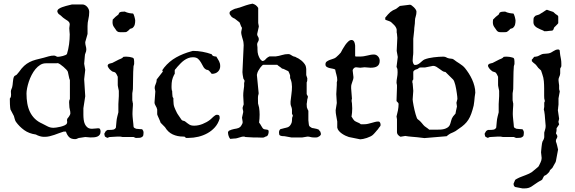

<svg xmlns="http://www.w3.org/2000/svg" viewBox="-20 -755 3170 1058"><path d="M330.6 -29.8Q317.4 -25.9 304.7 -21Q292 -16.1 279.3 -11.7Q266.6 -7.3 253.4 -4.2Q240.2 -1 226.6 -1H220.7Q211.9 -1 200 -4.4Q188 -7.8 177.7 -13.7Q139.6 -19 113.3 -38.1Q86.9 -57.1 67.9 -83.5Q63.5 -90.3 61.3 -98.9Q59.1 -107.4 56.6 -115.7L37.6 -151.9Q37.6 -152.8 37.1 -155.3Q36.6 -157.7 35.9 -163.8Q35.2 -169.9 34.7 -181.4Q34.2 -192.9 34.2 -211.9Q38.6 -217.3 39.8 -221.9Q41 -226.6 41 -232.4L40 -251L41 -258.3L46.9 -273.9Q48.3 -278.8 49.3 -286.6Q50.3 -294.4 51 -302.7Q51.8 -311 53 -318.6Q54.2 -326.2 56.6 -331.1Q59.1 -336.9 63.2 -338.4Q67.4 -339.8 72.3 -343.8L85 -358.9Q99.1 -379.4 113 -392.1Q127 -404.8 142.8 -412.8Q158.7 -420.9 177.5 -426Q196.3 -431.2 219.7 -436.5Q233.9 -440.4 248.3 -444.6Q262.7 -448.7 277.3 -448.7Q283.7 -448.7 288.8 -445.3Q293.9 -441.9 298.3 -441.9Q302.2 -441.9 310.1 -443.1Q317.9 -444.3 326.2 -446.5Q334.5 -448.7 341.1 -451.7Q347.7 -454.6 349.1 -458Q356.9 -483.4 360.6 -511.2Q364.3 -539.1 364.3 -565.9Q364.3 -572.8 363 -581.8Q361.8 -590.8 361.8 -599.6Q361.8 -605 363 -609.6Q364.3 -614.3 364.3 -620.1Q364.3 -627.4 361.1 -632.1Q357.9 -636.7 353 -640.4Q348.1 -644 341.8 -647.7Q335.4 -651.4 329.6 -656.2Q326.2 -658.7 323.7 -661.1Q321.3 -663.6 318.6 -666Q315.9 -668.5 312.3 -671.4Q308.6 -674.3 302.7 -678.2Q300.8 -681.6 298.3 -685.3Q295.9 -689 295.9 -692.9Q295.9 -697.3 298.8 -701.2Q301.8 -705.1 305.2 -707Q312.5 -711.9 322.8 -715.6Q333 -719.2 343.5 -722.2Q354 -725.1 363 -727.1Q372.1 -729 377 -730.5H433.6Q441.9 -730.5 448.7 -726.6Q455.6 -722.7 460.7 -716.8Q465.8 -710.9 468.8 -703.6Q471.7 -696.3 471.7 -689.5Q471.7 -668 467 -649.2Q462.4 -630.4 462.4 -611.8V-567.9L449.7 -522.9Q449.7 -511.7 452.6 -501.5Q455.6 -491.2 455.6 -482.4Q455.6 -472.2 451.4 -463.6Q447.3 -455.1 447.3 -445.3L443.8 -403.8L449.7 -370.1L443.8 -318.4L449.7 -224.6L439.5 -158.7V-122.6Q439.5 -109.4 441.2 -95.5Q442.9 -81.5 448 -70.6Q453.1 -59.6 462.4 -52.5Q471.7 -45.4 486.8 -45.4Q497.1 -45.4 506.1 -46.9Q515.1 -48.3 521.5 -48.3Q529.3 -48.3 531.7 -42.7Q534.2 -37.1 534.2 -29.8Q534.2 -19 529.5 -12.7Q524.9 -6.3 517.3 -2.9Q509.8 0.5 499.8 1.5Q489.7 2.4 479 2.4L449.7 0L420.9 4.4Q414.1 4.4 407.2 8.1Q400.4 11.7 394 11.7Q372.1 11.7 360.8 0.5Q349.6 -10.7 343.3 -29.8ZM126 -239.7Q126 -210.4 130.4 -185.1Q134.8 -159.7 145 -138.4Q155.3 -117.2 171.9 -100.8Q188.5 -84.5 212.9 -73.7Q227.5 -66.4 242.2 -58.6Q256.8 -50.8 274.9 -50.8Q278.8 -50.8 290.5 -52.2Q302.2 -53.7 314.7 -56.9Q327.1 -60.1 337.4 -64.9Q347.7 -69.8 349.1 -76.7Q350.1 -79.1 350.1 -80.6Q350.1 -82 350.1 -84.5Q350.1 -86.9 349.6 -88.1Q349.1 -89.4 349.1 -91.3Q349.1 -96.2 351.6 -102.1Q352.5 -103 355.2 -106.2Q357.9 -109.4 360.6 -113.5Q363.3 -117.7 365.5 -122.3Q367.7 -127 367.7 -130.9Q367.7 -141.1 364.7 -151.9Q361.8 -162.6 361.8 -174.8L360.8 -191.9Q360.8 -196.3 361.8 -200.9Q362.8 -205.6 365.2 -208.5V-313.5L361.8 -322.8L354 -358.9Q353 -363.3 346.2 -370.8Q339.4 -378.4 330.3 -386.2Q321.3 -394 312.3 -400.1Q303.2 -406.2 298.3 -407.2Q293.9 -406.2 289.8 -406.2Q285.6 -406.2 282.2 -406.2H232.4Q215.8 -406.2 201.7 -397.5Q187.5 -388.7 175.5 -374.3Q163.6 -359.9 154.3 -341.8Q145 -323.7 138.9 -305.2Q132.8 -286.6 129.4 -269.3Q126 -252 126 -239.7Z M586.9 0Q581.1 0 577.9 2.2Q574.7 4.4 571.3 4.4Q569.3 4.4 566.7 2.4Q564 0.5 558.6 -2.4Q557.6 -2.9 557.4 -5.1Q557.1 -7.3 556.2 -10.3Q555.2 -13.2 554.7 -17.6Q554.7 -18.1 555.9 -20.3Q557.1 -22.5 558.6 -25.1Q560.1 -27.8 561.5 -30.3Q563 -32.7 564 -33.7L573.2 -39.1H584Q595.2 -39.1 604.2 -40.8Q613.3 -42.5 618.7 -51.8Q620.6 -68.4 621.6 -83.5Q622.6 -98.6 626.5 -113.3L632.3 -136.2V-181.6L634.8 -225.6V-254.4Q634.8 -255.4 633.8 -259.5Q632.8 -263.7 631.8 -268.8Q630.9 -273.9 629.9 -278.6Q628.9 -283.2 628.9 -285.6V-332Q627 -337.4 622.6 -345.2Q618.2 -353 613.8 -356.4L598.6 -361.3Q590.3 -367.2 583.7 -374Q577.1 -380.9 573.2 -391.1Q573.2 -396.5 575.7 -399.4Q578.1 -402.3 582 -403.8Q585.9 -405.3 590.3 -406.2Q594.7 -407.2 598.6 -408.2L634.8 -426.8Q639.2 -428.7 642.3 -429.9Q645.5 -431.2 648.4 -432.6Q651.4 -434.1 654.1 -436Q656.7 -438 660.2 -441.9L674.3 -442.9Q676.8 -442.9 681.9 -442.4Q687 -441.9 688 -441.9Q689.5 -441.9 692.9 -441.4Q696.3 -440.9 700.2 -439.9Q704.1 -439 707.5 -438Q710.9 -437 712.4 -436.5Q716.8 -434.6 718 -428.5Q719.2 -422.4 719.2 -417.5V-401.9L715.8 -390.1Q713.4 -358.4 713.4 -327.6Q713.4 -296.9 712.4 -264.2L710 -246.6Q709.5 -246.1 709.2 -243.2Q709 -240.2 709 -236.3Q709 -232.4 709 -228.8Q709 -225.1 709 -223.1Q709 -219.7 709 -215.3Q709 -210.9 709 -207Q709 -203.1 709.2 -200.4Q709.5 -197.8 710 -197.8Q710 -196.3 710.9 -191.2Q711.9 -186 712.4 -185.1V-174.8Q712.4 -173.3 711.9 -167Q711.4 -160.6 710.9 -152.6Q710.4 -144.5 710.2 -137Q710 -129.4 710 -126Q710 -121.6 710.7 -112.1Q711.4 -102.5 712.6 -91.8Q713.9 -81.1 714.8 -71.5Q715.8 -62 715.8 -58.1Q715.8 -52.7 721.4 -49.6Q727.1 -46.4 730.5 -45.4Q731.9 -45.4 736.6 -44.9Q741.2 -44.4 746.6 -43.9Q752 -43.5 756.6 -43.2Q761.2 -43 763.2 -43Q766.6 -39.1 768.8 -34.7Q771 -30.3 771 -23.4Q771 -16.6 769.8 -10.3Q768.6 -3.9 764.2 -1.5Q758.3 3.4 751.2 4.2Q744.1 4.9 736.3 4.9H727.5L715.8 0H655.8Q655.3 0 649.4 -1.2Q643.6 -2.4 641.6 -2.4H627.9ZM601.1 -647 616.2 -662.1 632.3 -674.8 637.2 -685.1Q643.1 -689.5 650.4 -690.2Q657.7 -690.9 663.6 -690.9H668.5Q668.9 -690.4 671.4 -689.5Q673.8 -688.5 676.3 -687.5Q678.7 -686.5 680.9 -685.8Q683.1 -685.1 684.1 -685.1Q686 -684.1 690.2 -683.3Q694.3 -682.6 698.7 -681.9Q703.1 -681.2 707 -680.9Q710.9 -680.7 712.4 -680.7Q714.4 -680.2 716.8 -674.8Q719.2 -669.4 720.9 -662.8Q722.7 -656.2 723.9 -650.1Q725.1 -644 725.1 -642.1Q725.1 -629.9 722.4 -619.4Q719.7 -608.9 710 -600.6Q709.5 -600.1 707.3 -599.4Q705.1 -598.6 702.6 -597.9Q700.2 -597.2 698 -596.4Q695.8 -595.7 695.8 -595.7Q695.3 -594.7 693.4 -592.5Q691.4 -590.3 689 -588.1Q686.5 -585.9 684.1 -584.2Q681.6 -582.5 681.2 -582Q678.2 -578.6 672.6 -578.1Q667 -577.6 662.1 -577.6H643.1Q637.7 -577.6 633.8 -578.4Q629.9 -579.1 623 -584.5Q614.7 -596.7 607.4 -606.9Q600.1 -617.2 600.1 -632.8Z M988.8 -2.4Q957.5 -2.4 931.6 -14.4Q905.8 -26.4 889.2 -54.2L865.2 -78.6Q864.7 -81.1 861.8 -87.9Q858.9 -94.7 855.5 -102.5Q852.1 -110.4 849.1 -116.7Q846.2 -123 846.2 -125V-151.4Q845.2 -157.2 843 -161.9Q840.8 -166.5 838.1 -171.1Q835.4 -175.8 833.5 -180.4Q831.5 -185.1 831.5 -190.9L835.9 -251Q835.9 -255.4 834.2 -260.3Q832.5 -265.1 832.5 -270.5Q832.5 -277.3 834.2 -282.2Q835.9 -287.1 837.9 -292Q839.8 -296.9 841.6 -302.5Q843.3 -308.1 843.3 -316.9L877.4 -360.8L874 -368.2Q875.5 -370.1 877.4 -372.6Q878.9 -374.5 880.6 -377Q882.3 -379.4 883.8 -381.8Q912.6 -417.5 950.7 -438.7Q988.8 -460 1034.2 -472.2L1043 -474.6Q1069.3 -474.6 1095.9 -469.7Q1122.6 -464.8 1146.5 -456.1Q1149.9 -447.8 1157.5 -445.6Q1165 -443.4 1171.9 -443.4Q1176.3 -435.5 1180.2 -429.7Q1184.1 -423.8 1187 -418Q1189.9 -412.1 1191.7 -405.5Q1193.4 -398.9 1193.4 -390.1Q1193.4 -372.6 1181.2 -360.4Q1168.9 -348.1 1146.5 -348.1Q1145 -350.1 1142.6 -353.3Q1140.1 -356.4 1137.2 -359.6Q1134.3 -362.8 1131.8 -365.2Q1129.4 -367.7 1127.9 -368.2Q1127.4 -369.1 1123 -369.9Q1118.7 -370.6 1118.2 -370.6Q1106.4 -376 1100.3 -387.5Q1094.2 -398.9 1087.6 -410.4Q1081.1 -421.9 1071.5 -430.7Q1062 -439.5 1043 -439.5Q1028.8 -439.5 1017.1 -434.8Q1005.4 -430.2 994.6 -422.6Q983.9 -415 974.4 -405Q964.8 -395 955.1 -384.3Q953.1 -380.4 948.7 -376.2Q944.3 -372.1 942.9 -368.2V-348.1L939 -342.3Q931.2 -326.7 928.2 -312.5Q925.3 -298.3 925.3 -280.3Q925.3 -277.3 925.3 -273.2Q925.3 -269 925.8 -264.9Q926.3 -260.7 926.8 -257.6Q927.2 -254.4 928.7 -254.4Q928.7 -250.5 929 -244.9Q929.2 -239.3 929.7 -233.9Q930.2 -228.5 930.7 -224.6Q931.2 -220.7 931.2 -220.7L935.5 -213.9V-200.2Q935.5 -189 936.8 -180.7Q938 -172.4 940.7 -164.8Q943.4 -157.2 947 -149.7Q950.7 -142.1 955.1 -132.8Q955.1 -131.8 959 -126.2Q962.9 -120.6 967.3 -114Q971.7 -107.4 975.6 -101.8Q979.5 -96.2 980.5 -94.7Q984.4 -90.3 990.7 -89.4Q997.1 -88.4 1000.5 -85.4Q1008.3 -79.6 1013.4 -75.4Q1018.6 -71.3 1023.7 -68.4Q1028.8 -65.4 1034.7 -64Q1040.5 -62.5 1050.3 -62.5Q1072.8 -62.5 1096.2 -71.8Q1119.6 -81.1 1137.2 -94.7Q1141.1 -97.7 1145.8 -102.3Q1150.4 -106.9 1155.3 -111.3Q1160.2 -115.7 1165.3 -119.1Q1170.4 -122.6 1175.3 -122.6Q1184.1 -122.6 1187.3 -119.1Q1190.4 -115.7 1190.4 -107.4V-101.6Q1182.1 -73.7 1164.3 -53.7Q1146.5 -33.7 1123 -20.8Q1099.6 -7.8 1072.8 -1.5Q1045.9 4.9 1020 4.9H1004.9L996.1 -2.4Z M1236.3 -26.9Q1236.3 -27.8 1238.8 -31.2Q1240.2 -32.7 1241.7 -34.7L1255.9 -40.5Q1263.7 -43 1270.3 -44.2Q1276.9 -45.4 1282.7 -46.4Q1288.6 -47.4 1293.9 -49.6Q1299.3 -51.8 1304.7 -56.6Q1305.7 -57.1 1307.6 -60.1Q1309.6 -63 1311.5 -66.4Q1313.5 -69.8 1314.9 -73Q1316.4 -76.2 1316.9 -77.6V-85.4L1313.5 -106.4L1320.3 -137.7Q1320.3 -144 1318.6 -149.2Q1316.9 -154.3 1316.9 -161.1Q1316.9 -162.1 1317.9 -165Q1318.8 -168 1319.8 -171.1Q1320.8 -174.3 1321.8 -177Q1322.8 -179.7 1322.8 -179.7L1320.3 -228Q1320.3 -242.7 1322 -255.1Q1323.7 -267.6 1325.2 -280.3V-298.3Q1325.2 -298.8 1326.4 -301.5Q1327.6 -304.2 1327.6 -308.1Q1327.6 -313.5 1324.2 -316.9Q1320.8 -320.3 1320.3 -326.2Q1318.8 -335.9 1317.4 -342.8Q1315.9 -349.6 1315.9 -357.4L1322.8 -505.9L1321.8 -518.6Q1321.3 -525.9 1319.1 -533.2Q1316.9 -540.5 1314.7 -548.1Q1312.5 -555.7 1310.8 -563.2Q1309.1 -570.8 1309.1 -578.6L1313.5 -601.6Q1312 -603 1309.8 -607.4Q1307.6 -611.8 1305.9 -616.7Q1304.2 -621.6 1302.5 -626Q1300.8 -630.4 1299.8 -631.8L1273.4 -652.3Q1269 -653.3 1267.6 -654.8Q1262.2 -657.7 1259.5 -659.7Q1256.8 -661.6 1255.1 -663.6Q1253.4 -665.5 1251.5 -668.5Q1249.5 -671.4 1245.6 -677.2Q1245.1 -679.7 1245.1 -680.4Q1245.1 -681.2 1245.1 -683.6Q1245.1 -685.5 1245.6 -687.7Q1246.1 -689.9 1247.6 -690.9Q1249 -693.4 1253.4 -696Q1257.8 -698.7 1262.5 -701.2Q1267.1 -703.6 1271 -705.1Q1274.9 -706.5 1275.4 -707Q1275.9 -707 1278.3 -707.5Q1280.8 -708 1283.4 -708.7Q1286.1 -709.5 1288.6 -710.2Q1291 -710.9 1291.5 -711.4Q1292 -711.4 1296.1 -712.2Q1300.3 -712.9 1301.8 -713.9Q1318.8 -720.2 1335.2 -725.6Q1351.6 -731 1371.6 -734.9Q1382.8 -731.4 1389.6 -726.3Q1396.5 -721.2 1402.8 -711.4V-629.4Q1402.8 -628.4 1403.3 -625.5Q1403.8 -622.6 1404.5 -619.1Q1405.3 -615.7 1405.8 -612.5Q1406.2 -609.4 1406.2 -608.4L1397 -566.9Q1397 -562.5 1398.4 -559.3Q1399.9 -556.2 1401.6 -553.2Q1403.3 -550.3 1404.8 -547.1Q1406.2 -543.9 1406.2 -539.6Q1406.2 -530.8 1401.6 -524.4Q1397 -518.1 1397 -510.3V-508.3Q1398.4 -501.5 1398.7 -494.9Q1398.9 -488.3 1398.9 -481.2Q1398.9 -474.1 1399.7 -467Q1400.4 -460 1402.8 -452.6Q1407.2 -440.4 1411.6 -432.6Q1416 -424.8 1424.8 -418.9Q1430.7 -418.9 1434.8 -421.1Q1439 -423.3 1442.1 -426.8Q1445.3 -430.2 1448.5 -433.6Q1451.7 -437 1456.1 -439.5L1465.3 -444.3H1500Q1516.6 -446.3 1533.7 -451.7Q1550.8 -457 1568.4 -457Q1576.7 -457 1583 -452.4Q1589.4 -447.8 1597.2 -444.3Q1599.6 -443.4 1604.7 -442.4Q1609.9 -441.4 1610.8 -439.5Q1617.2 -437 1625.2 -432.4Q1633.3 -427.7 1640.6 -421.6Q1647.9 -415.5 1654.3 -408Q1660.6 -400.4 1664.1 -392.6Q1664.6 -392.1 1666 -385.3Q1667.5 -378.4 1667.5 -375V-341.3L1673.3 -323.7Q1673.3 -315.4 1672.9 -310.8Q1672.4 -306.2 1669.9 -300.8V-236.3L1676.8 -223.1Q1676.8 -221.7 1676.3 -219.2Q1675.8 -216.8 1675.3 -214.4Q1674.8 -211.9 1674.1 -210Q1673.3 -208 1673.3 -208Q1673.3 -207 1672.9 -203.4Q1672.4 -199.7 1671.9 -195.3Q1671.4 -190.9 1670.9 -187.3Q1670.4 -183.6 1669.9 -182.6L1670.9 -164.1Q1671.4 -160.6 1674.6 -153.6Q1677.7 -146.5 1679.2 -144.5V-92.8L1681.6 -70.8Q1682.1 -65.9 1683.1 -63.2Q1684.1 -60.5 1686 -58.6Q1688 -56.6 1691.2 -54.7Q1694.3 -52.7 1699.2 -49.8L1708.5 -48.3Q1713.9 -46.9 1717.3 -46.4Q1720.7 -45.9 1723.6 -45.2Q1726.6 -44.4 1729.7 -43.2Q1732.9 -42 1738.3 -39.6Q1739.3 -34.2 1742.2 -32.5Q1745.1 -30.8 1745.1 -29.8Q1745.1 -28.3 1746.8 -23.9Q1748.5 -19.5 1748.5 -17.1Q1748.5 -13.2 1746.3 -10.3Q1744.1 -7.3 1740.7 -4.4H1739.7Q1736.8 -2 1732.2 0.2Q1727.5 2.4 1722.2 2.4H1708.5Q1698.7 2.4 1690.7 0Q1682.6 -2.4 1674.8 -2.4L1645.5 2.4H1585.4L1548.3 -4.4Q1541.5 -4.4 1535.2 -5.1Q1528.8 -5.9 1523.4 -8.3Q1519.5 -10.3 1518.6 -14.4Q1517.6 -18.6 1517.6 -23.4V-27.8Q1517.6 -33.7 1521.7 -39.6Q1525.9 -45.4 1533.7 -45.4L1546.4 -48.8Q1550.8 -50.3 1555.9 -51Q1561 -51.8 1566.2 -54Q1571.3 -56.2 1576.2 -60.8Q1581.1 -65.4 1585.4 -75.2Q1585.9 -75.7 1586.7 -78.1Q1587.4 -80.6 1587.9 -83Q1588.4 -85.4 1588.6 -87.6Q1588.9 -89.8 1588.9 -90.3Q1589.4 -96.7 1589.4 -101.3Q1589.4 -106 1590.3 -107.4Q1589.8 -106.9 1590.3 -108.2Q1590.8 -109.4 1591.6 -111.1Q1592.3 -112.8 1593 -114.7Q1593.8 -116.7 1593.8 -118.2L1588.9 -128.4V-151.9Q1587.9 -161.1 1584.5 -168.7Q1581.1 -176.3 1581.1 -184.1V-195.8Q1583 -214.8 1585.9 -236.1Q1588.9 -257.3 1588.9 -276.9Q1588.9 -286.6 1587.2 -297.6Q1585.4 -308.6 1581.1 -319.3Q1580.1 -320.8 1579.6 -322.3Q1578.6 -325.2 1578.6 -326.2V-338.9Q1578.1 -340.8 1576.9 -344.5Q1575.7 -348.1 1574 -352.1Q1572.3 -356 1570.6 -359.1Q1568.8 -362.3 1568.4 -363.3Q1567.9 -363.3 1564.5 -364.7Q1561 -366.2 1557.1 -368.2Q1553.2 -370.1 1549.1 -372.1Q1544.9 -374 1543 -375L1533.7 -377.4Q1532.2 -379.4 1528.6 -382.1Q1524.9 -384.8 1520.8 -387.7Q1516.6 -390.6 1512.9 -393.3Q1509.3 -396 1507.8 -397.9H1431.6Q1429.2 -397.9 1426.5 -395.8Q1423.8 -393.6 1421.6 -390.9Q1419.4 -388.2 1417.5 -385.7Q1415.5 -383.3 1414.6 -382.8Q1407.2 -372.6 1402.6 -364Q1397.9 -355.5 1395.5 -342.3L1405.3 -241.7Q1405.3 -239.3 1404.8 -236.6Q1404.3 -233.9 1402.8 -230Q1401.9 -225.1 1401.6 -221.2Q1401.4 -217.3 1401.4 -211.9L1401.9 -185.1L1407.7 -162.1Q1410.6 -143.1 1410.6 -124Q1410.6 -102.1 1407.7 -79.6Q1410.2 -76.2 1411.6 -74.2Q1413.1 -72.3 1414.8 -69.6Q1416.5 -66.9 1418.9 -62.5Q1421.4 -58.1 1426.8 -49.8Q1429.7 -45.9 1432.9 -44.2Q1436 -42.5 1439.5 -42Q1442.9 -41.5 1446.8 -41.3Q1450.7 -41 1455.1 -39.6Q1460.4 -38.6 1460.4 -28.8Q1460.4 -25.9 1459.7 -21.7Q1459 -17.6 1457.5 -13.9Q1456.1 -10.3 1454.1 -7.6Q1452.1 -4.9 1450.2 -4.4Q1443.4 -2.9 1438.7 0.2Q1434.1 3.4 1426.8 3.4Q1416.5 3.4 1408.2 2.9Q1399.9 2.4 1394.5 2.4H1375L1332 0Q1328.6 -2 1326.9 -2.2Q1325.2 -2.4 1322.8 -2.4Q1315.9 -2.4 1310.1 -0.7Q1304.2 1 1298.1 2.9Q1292 4.9 1285.4 6.6Q1278.8 8.3 1271 8.3L1248.5 10.3Q1243.2 4.4 1239.7 -5.9Q1236.3 -16.1 1236.3 -26.9Z M1835.9 -187.5 1833 -236.3 1835.9 -287.1V-301.8Q1836.4 -304.2 1837.4 -307.6Q1838.4 -311 1838.4 -313.5Q1838.4 -327.6 1834 -342.5Q1829.6 -357.4 1827.1 -371.6Q1822.3 -375 1813.2 -376.5Q1804.2 -377.9 1795.4 -380.1Q1786.6 -382.3 1780 -386.7Q1773.4 -391.1 1773.4 -400.4Q1773.4 -410.6 1780.3 -415.8Q1787.1 -420.9 1796.6 -424.6Q1806.2 -428.2 1816.2 -431.2Q1826.2 -434.1 1832.5 -439.9Q1838.9 -445.3 1846.7 -453.1Q1854.5 -460.9 1857.9 -465.3Q1861.8 -473.1 1868.4 -484.9Q1875 -496.6 1882.8 -507.6Q1890.6 -518.6 1899.4 -526.6Q1908.2 -534.7 1917 -534.7Q1922.9 -534.7 1926.5 -531.5Q1930.2 -528.3 1932.4 -523.7Q1934.6 -519 1935.5 -513.7Q1936.5 -508.3 1937 -503.4V-446.8L1939.5 -443.4H1962.4Q1974.6 -443.4 1984.9 -445.1Q1995.1 -446.8 2004.2 -449Q2013.2 -451.2 2021.7 -452.9Q2030.3 -454.6 2040 -454.6Q2053.7 -454.6 2063 -444.3Q2072.3 -434.1 2072.3 -419.9Q2072.3 -408.7 2068.6 -401.4Q2064.9 -394 2058.1 -389.6Q2051.3 -385.3 2042 -383.5Q2032.7 -381.8 2021.5 -381.8L1989.3 -384.3L1964.8 -381.8L1941.4 -384.3Q1934.6 -384.3 1929 -378.2Q1923.3 -372.1 1923.3 -366.7L1927.7 -330.1Q1927.7 -323.2 1925.8 -316.9Q1923.8 -310.5 1921.4 -304Q1918.9 -297.4 1917 -290.5Q1915 -283.7 1915 -276.4V-267.6L1919.4 -210.9Q1918 -208 1917.7 -205.1Q1917.5 -202.1 1917.5 -197.8Q1917.5 -194.3 1918.5 -191.4Q1919.4 -188.5 1919.4 -186Q1920.9 -171.9 1920.9 -158.2Q1920.9 -146 1919.9 -134.8Q1918.9 -123.5 1917 -112.3Q1917.5 -111.8 1918.9 -109.6Q1920.4 -107.4 1922.1 -104.7Q1923.8 -102.1 1925.3 -99.4Q1926.8 -96.7 1927.7 -96.2Q1931.6 -90.3 1936.5 -87.4Q1941.4 -84.5 1946.5 -82.3Q1951.7 -80.1 1957.3 -77.6Q1962.9 -75.2 1968.3 -70.3H1986.8Q1998 -70.3 2008.3 -72.8Q2018.6 -75.2 2028.1 -77.9Q2037.6 -80.6 2046.6 -83Q2055.7 -85.4 2065.4 -85.4Q2071.3 -85.4 2074.2 -79.6Q2077.1 -73.7 2077.1 -68.4Q2077.1 -65.4 2076.9 -63.7Q2076.7 -62 2075.7 -60.5Q2074.7 -59.1 2073 -57.1Q2071.3 -55.2 2068.8 -51.8L2062 -42Q2060.5 -41 2057.4 -37.1Q2054.2 -33.2 2050.3 -28.6Q2046.4 -23.9 2042.5 -19.8Q2038.6 -15.6 2036.6 -13.7Q2031.7 -8.3 2022 -3.4Q2012.2 1.5 2001.5 5.1Q1990.7 8.8 1980.7 10.7Q1970.7 12.7 1964.8 12.7L1902.3 0Q1894 -2.4 1883.8 -7.3Q1873.5 -12.2 1864 -18.8Q1854.5 -25.4 1847.4 -33.7Q1840.3 -42 1838.4 -51.8V-85.4Q1835.9 -102.1 1832.8 -116.9Q1829.6 -131.8 1829.6 -147.9Z M2187 -1.5Q2180.7 -3.9 2174.1 -11Q2167.5 -18.1 2167.5 -27.8V-98.1L2165 -113.3Q2169.4 -128.9 2172.9 -147Q2176.3 -165 2176.3 -181.6Q2176.3 -185.1 2174.6 -187.5Q2172.9 -189.9 2170.7 -192.1Q2168.5 -194.3 2166.7 -196Q2165 -197.8 2165 -200.2Q2165 -219.2 2166.3 -237.8Q2167.5 -256.3 2167.5 -272V-285.6L2165 -298.3Q2165 -312.5 2168 -327.1Q2170.9 -341.8 2170.9 -357.4Q2170.9 -365.7 2170.2 -372.1Q2169.4 -378.4 2165 -386.2L2171.9 -440.9L2166 -474.6L2169.4 -546.4L2167.5 -568.4Q2165 -576.2 2166 -585.4Q2167 -594.7 2162.6 -602.1Q2158.7 -609.9 2152.8 -616.2Q2147 -622.6 2141.6 -627Q2134.8 -635.3 2125.5 -638.2Q2116.2 -641.1 2103.5 -646L2102.5 -657.2Q2111.3 -668 2117.9 -675.5Q2124.5 -683.1 2131.1 -688.5Q2137.7 -693.8 2145 -698Q2152.3 -702.1 2162.6 -706.1L2183.6 -722.2L2238.8 -729Q2242.7 -729 2248.8 -724.9Q2254.9 -720.7 2260.7 -714.8Q2266.6 -709 2270.8 -702.4Q2274.9 -695.8 2274.9 -690.9Q2274.9 -676.8 2270.8 -664.6Q2266.6 -652.3 2266.6 -641.1Q2266.6 -631.3 2265.9 -625Q2265.1 -618.7 2264.4 -612.8Q2263.7 -606.9 2262.9 -600.8Q2262.2 -594.7 2262.2 -586.4L2257.3 -541.5V-464.4Q2257.3 -459 2256.8 -454.6Q2256.3 -450.2 2255.4 -443.4Q2253.9 -430.7 2253.9 -420.9Q2253.9 -418.5 2254.6 -414.6Q2255.4 -410.6 2256.8 -406.7Q2258.3 -402.8 2260.7 -399.9Q2263.2 -397 2266.6 -397Q2275.9 -397 2282.5 -400.4Q2289.1 -403.8 2294.9 -408.7Q2300.8 -413.6 2306.4 -418.7Q2312 -423.8 2318.8 -427.2Q2329.6 -431.6 2342.8 -434.6Q2356 -437.5 2369.9 -439.2Q2383.8 -440.9 2397.7 -441.9Q2411.6 -442.9 2423.3 -442.9Q2429.2 -442.9 2432.6 -441.7Q2436 -440.4 2439 -439Q2441.9 -437.5 2445.3 -435.8Q2448.7 -434.1 2454.6 -433.1L2473.1 -430.7L2480 -427.2Q2486.8 -421.4 2495.1 -416Q2503.4 -410.6 2512 -405Q2520.5 -399.4 2528.6 -393.1Q2536.6 -386.7 2542.5 -379.4Q2552.7 -366.7 2563 -350.8Q2573.2 -335 2581.3 -317.4Q2589.4 -299.8 2594.2 -281Q2599.1 -262.2 2599.1 -244.1Q2595.2 -220.7 2593.5 -197.3Q2591.8 -173.8 2584 -150.4Q2577.1 -126.5 2569.3 -110.4Q2561.5 -94.2 2550.8 -81.5Q2540 -68.8 2525.4 -57.6Q2510.7 -46.4 2490.2 -32.7Q2482.4 -28.3 2477.5 -26.1Q2472.7 -23.9 2468.5 -22.2Q2464.4 -20.5 2459.7 -18.1Q2455.1 -15.6 2448.2 -10.3L2441.4 -4.4L2318.8 5.9L2277.3 1Q2273.4 0.5 2265.4 0Q2257.3 -0.5 2248.3 -1.5Q2239.3 -2.4 2229.7 -3.4Q2220.2 -4.4 2213.4 -5.9ZM2253.9 -207Q2253.9 -203.1 2255.4 -193.8Q2256.8 -184.6 2259 -172.9Q2261.2 -161.1 2264.2 -148.4Q2267.1 -135.7 2270.3 -125Q2273.4 -114.3 2276.4 -106.7Q2279.3 -99.1 2281.7 -98.1Q2287.6 -93.8 2291.5 -90.3Q2295.4 -86.9 2298.3 -83.7Q2301.3 -80.6 2304.7 -76.4Q2308.1 -72.3 2313.5 -65.9Q2315.9 -62.5 2320.1 -59.3Q2324.2 -56.2 2328.9 -53Q2333.5 -49.8 2337.9 -46.6Q2342.3 -43.5 2345.2 -40.5H2388.7Q2397.5 -40.5 2407.5 -41Q2417.5 -41.5 2427 -43.9Q2436.5 -46.4 2444.8 -51.3Q2453.1 -56.2 2458 -64.9Q2462.4 -74.7 2465.8 -89.1Q2469.2 -103.5 2476.6 -113.3L2490.2 -129.4Q2490.2 -130.4 2491 -134.8Q2491.7 -139.2 2492.9 -145Q2494.1 -150.9 2495.6 -157Q2497.1 -163.1 2498 -168Q2498 -173.8 2496.6 -178.5Q2495.1 -183.1 2495.1 -188.5L2500.5 -209.5Q2500.5 -213.4 2499.8 -221.9Q2499 -230.5 2497.3 -241.5Q2495.6 -252.4 2493.7 -264.2Q2491.7 -275.9 2489 -286.6Q2486.3 -297.4 2483.2 -305.4Q2480 -313.5 2476.6 -316.9L2434.6 -358.4Q2425.8 -358.4 2418 -363.8Q2410.2 -369.1 2401.9 -375.2Q2393.6 -381.3 2385 -386.7Q2376.5 -392.1 2366.2 -392.1L2322.3 -383.3H2297.9Q2291 -383.3 2287.1 -379.4Q2283.2 -375.5 2277.3 -373.5Q2276.4 -373.5 2273.2 -372.6Q2270 -371.6 2266.4 -369.6Q2262.7 -367.7 2260 -364.5Q2257.3 -361.3 2257.3 -357.4V-316.9Q2252 -313 2252 -303.2Q2252 -300.8 2252.9 -298.6Q2253.9 -296.4 2253.9 -295.4L2257.3 -254.4Z M2682.6 0Q2676.8 0 2673.6 2.2Q2670.4 4.4 2667 4.4Q2665 4.4 2662.4 2.4Q2659.7 0.5 2654.3 -2.4Q2653.3 -2.9 2653.1 -5.1Q2652.8 -7.3 2651.9 -10.3Q2650.9 -13.2 2650.4 -17.6Q2650.4 -18.1 2651.6 -20.3Q2652.8 -22.5 2654.3 -25.1Q2655.8 -27.8 2657.2 -30.3Q2658.7 -32.7 2659.7 -33.7L2668.9 -39.1H2679.7Q2690.9 -39.1 2700 -40.8Q2709 -42.5 2714.4 -51.8Q2716.3 -68.4 2717.3 -83.5Q2718.3 -98.6 2722.2 -113.3L2728 -136.2V-181.6L2730.5 -225.6V-254.4Q2730.5 -255.4 2729.5 -259.5Q2728.5 -263.7 2727.5 -268.8Q2726.6 -273.9 2725.6 -278.6Q2724.6 -283.2 2724.6 -285.6V-332Q2722.7 -337.4 2718.3 -345.2Q2713.9 -353 2709.5 -356.4L2694.3 -361.3Q2686 -367.2 2679.4 -374Q2672.9 -380.9 2668.9 -391.1Q2668.9 -396.5 2671.4 -399.4Q2673.8 -402.3 2677.7 -403.8Q2681.6 -405.3 2686 -406.2Q2690.4 -407.2 2694.3 -408.2L2730.5 -426.8Q2734.9 -428.7 2738 -429.9Q2741.2 -431.2 2744.1 -432.6Q2747.1 -434.1 2749.8 -436Q2752.4 -438 2755.9 -441.9L2770 -442.9Q2772.5 -442.9 2777.6 -442.4Q2782.7 -441.9 2783.7 -441.9Q2785.2 -441.9 2788.6 -441.4Q2792 -440.9 2795.9 -439.9Q2799.8 -439 2803.2 -438Q2806.6 -437 2808.1 -436.5Q2812.5 -434.6 2813.7 -428.5Q2814.9 -422.4 2814.9 -417.5V-401.9L2811.5 -390.1Q2809.1 -358.4 2809.1 -327.6Q2809.1 -296.9 2808.1 -264.2L2805.7 -246.6Q2805.2 -246.1 2804.9 -243.2Q2804.7 -240.2 2804.7 -236.3Q2804.7 -232.4 2804.7 -228.8Q2804.7 -225.1 2804.7 -223.1Q2804.7 -219.7 2804.7 -215.3Q2804.7 -210.9 2804.7 -207Q2804.7 -203.1 2804.9 -200.4Q2805.2 -197.8 2805.7 -197.8Q2805.7 -196.3 2806.6 -191.2Q2807.6 -186 2808.1 -185.1V-174.8Q2808.1 -173.3 2807.6 -167Q2807.1 -160.6 2806.6 -152.6Q2806.2 -144.5 2805.9 -137Q2805.7 -129.4 2805.7 -126Q2805.7 -121.6 2806.4 -112.1Q2807.1 -102.5 2808.3 -91.8Q2809.6 -81.1 2810.5 -71.5Q2811.5 -62 2811.5 -58.1Q2811.5 -52.7 2817.1 -49.6Q2822.8 -46.4 2826.2 -45.4Q2827.6 -45.4 2832.3 -44.9Q2836.9 -44.4 2842.3 -43.9Q2847.7 -43.5 2852.3 -43.2Q2856.9 -43 2858.9 -43Q2862.3 -39.1 2864.5 -34.7Q2866.7 -30.3 2866.7 -23.4Q2866.7 -16.6 2865.5 -10.3Q2864.3 -3.9 2859.9 -1.5Q2854 3.4 2846.9 4.2Q2839.8 4.9 2832 4.9H2823.2L2811.5 0H2751.5Q2751 0 2745.1 -1.2Q2739.3 -2.4 2737.3 -2.4H2723.6ZM2696.8 -647 2711.9 -662.1 2728 -674.8 2732.9 -685.1Q2738.8 -689.5 2746.1 -690.2Q2753.4 -690.9 2759.3 -690.9H2764.2Q2764.6 -690.4 2767.1 -689.5Q2769.5 -688.5 2772 -687.5Q2774.4 -686.5 2776.6 -685.8Q2778.8 -685.1 2779.8 -685.1Q2781.7 -684.1 2785.9 -683.3Q2790 -682.6 2794.4 -681.9Q2798.8 -681.2 2802.7 -680.9Q2806.6 -680.7 2808.1 -680.7Q2810.1 -680.2 2812.5 -674.8Q2814.9 -669.4 2816.7 -662.8Q2818.4 -656.2 2819.6 -650.1Q2820.8 -644 2820.8 -642.1Q2820.8 -629.9 2818.1 -619.4Q2815.4 -608.9 2805.7 -600.6Q2805.2 -600.1 2803 -599.4Q2800.8 -598.6 2798.3 -597.9Q2795.9 -597.2 2793.7 -596.4Q2791.5 -595.7 2791.5 -595.7Q2791 -594.7 2789.1 -592.5Q2787.1 -590.3 2784.7 -588.1Q2782.2 -585.9 2779.8 -584.2Q2777.3 -582.5 2776.9 -582Q2773.9 -578.6 2768.3 -578.1Q2762.7 -577.6 2757.8 -577.6H2738.8Q2733.4 -577.6 2729.5 -578.4Q2725.6 -579.1 2718.8 -584.5Q2710.4 -596.7 2703.1 -606.9Q2695.8 -617.2 2695.8 -632.8Z M2818.8 275.4Q2810.1 270.5 2810.1 258.3V256.8L2818.8 236.3L2819.3 235.8Q2819.3 235.8 2820.3 234.9L2822.3 233.9Q2823.7 232.4 2826.7 231Q2829.6 229.5 2832.5 228Q2835.4 226.6 2837.9 225.3Q2840.3 224.1 2841.3 223.6Q2848.6 220.7 2857.9 217Q2867.2 213.4 2877 209.7Q2886.7 206.1 2895.5 201.9Q2904.3 197.8 2910.6 193.4L2945.3 164.6Q2945.8 164.6 2947.8 161.6Q2949.7 158.7 2951.7 154.5Q2953.6 150.4 2955.6 146.2Q2957.5 142.1 2959 139.2Q2961.4 134.8 2963.1 127.9Q2964.8 121.1 2964.8 115.7L2961.4 84.5Q2961.9 79.1 2962.6 70.3Q2963.4 61.5 2964.4 52.5Q2965.3 43.5 2966.6 35.9Q2967.8 28.3 2969.2 25.4Q2973.1 19.5 2975.8 12.9Q2978.5 6.3 2979 1V-24.4Q2980.5 -32.2 2983.6 -40.5Q2986.8 -48.8 2986.8 -61.5Q2984.4 -80.6 2983.4 -101.8Q2982.4 -123 2979 -142.6L2976.6 -151.4L2979 -166.5V-189.5L2982.4 -197.8L2979 -212.9Q2978.5 -219.7 2978.5 -227.1Q2978.5 -234.4 2978.5 -239.7V-267.6Q2978.5 -288.1 2976.8 -307.9Q2975.1 -327.6 2968.3 -346.2L2961.4 -366.7L2945.3 -381.8Q2944.8 -382.8 2942.9 -385.5Q2940.9 -388.2 2939.5 -389.6Q2934.1 -398.4 2926.3 -403.8Q2918.5 -409.2 2910.6 -418V-427.2Q2912.1 -427.2 2916 -432.1Q2919.9 -437 2921.9 -439.9Q2921.9 -440.9 2923.8 -441.9Q2925.8 -442.9 2933.6 -442.9L2943.8 -445.3Q2954.1 -449.7 2960.4 -453.6Q2966.8 -457.5 2976.6 -458.5Q2977.1 -458.5 2981.4 -458.7Q2985.8 -459 2991 -459.5Q2996.1 -460 3000.5 -460.4Q3004.9 -460.9 3005.4 -461.4Q3012.2 -462.9 3018.1 -466.3Q3023.9 -469.7 3029.8 -473.4Q3035.6 -477.1 3041.7 -479.7Q3047.9 -482.4 3055.2 -482.4Q3057.6 -482.4 3059.8 -481.7Q3062 -481 3064.5 -476.6Q3064.5 -475.1 3064.7 -471.7Q3064.9 -468.3 3065.4 -464.4Q3065.9 -460.4 3066.4 -457Q3066.9 -453.6 3066.9 -452.1Q3069.3 -439.9 3071.3 -428.5Q3073.2 -417 3073.2 -404.8V-389.6L3066.9 -377V-350.6Q3066.4 -340.8 3062 -332Q3057.6 -323.2 3057.6 -314.5Q3057.6 -313 3058.1 -308.3Q3058.6 -303.7 3059.1 -298.8Q3059.6 -293.9 3060.3 -289.8Q3061 -285.6 3061 -284.7V-263.7L3064.5 -251L3057.6 -212.9V-179.2Q3057.6 -178.2 3057.1 -174.6Q3056.6 -170.9 3056.2 -166.7Q3055.7 -162.6 3055.4 -158.9Q3055.2 -155.3 3055.2 -153.8Q3054.2 -152.8 3054.2 -150.4Q3054.2 -147.9 3054.2 -147L3061 -100.6L3057.1 -83.5L3061 -69.3L3046.9 -48.3V-37.1Q3046.9 -35.2 3045.7 -28.8Q3044.4 -22.5 3043.5 -20.5Q3044.4 -18.1 3047.9 -12.7Q3051.3 -7.3 3051.3 -3.4Q3051.3 0 3049.3 4.6Q3047.4 9.3 3043.5 16.1V26.4Q3043.5 26.4 3044.2 27.8Q3044.9 29.3 3046.4 33.7Q3047.9 38.1 3050 46.6Q3052.2 55.2 3055.2 69.3L3043.5 131.8Q3043.5 132.8 3043 133.8Q3042 135.7 3042 136.7Q3042 137.7 3039.8 141.8Q3037.6 146 3036.6 147L3023.9 169.9L3010.3 183.1Q3009.8 183.1 3009.3 186.3Q3008.8 189.5 3007.8 189.9Q3007.3 191.4 3004.9 194.1Q3002.4 196.8 2999.5 199.7Q2996.6 202.6 2993.9 205.1Q2991.2 207.5 2990.2 208Q2989.3 208.5 2984.9 211.2Q2980.5 213.9 2979 213.9Q2978.5 214.4 2976.8 217Q2975.1 219.7 2973.4 223.1Q2971.7 226.6 2970.2 229.5Q2968.8 232.4 2968.3 233.9Q2965.3 236.8 2962.9 238.3Q2960.4 239.7 2957.5 241.2Q2954.6 242.7 2951.4 244.4Q2948.2 246.1 2943.8 249Q2932.6 255.9 2924.6 262Q2916.5 268.1 2908.7 272.9Q2900.9 277.8 2891.8 280.5Q2882.8 283.2 2869.6 283.2H2859.4ZM2919.4 -631.8Q2919.4 -638.2 2919.7 -646.2Q2919.9 -654.3 2921.9 -658.7Q2922.9 -659.7 2926.3 -663.8Q2929.7 -668 2932.1 -668.9Q2933.6 -669.4 2936.5 -670.4Q2939.5 -671.4 2942.9 -672.4Q2946.3 -673.3 2949 -674.3Q2951.7 -675.3 2952.1 -675.8Q2952.6 -675.8 2954.6 -677Q2956.5 -678.2 2959.2 -680.2Q2961.9 -682.1 2964.8 -683.6Q2967.8 -685.1 2969.2 -686Q2971.2 -687.5 2974.9 -689.9Q2978.5 -692.4 2982.2 -694.8Q2985.8 -697.3 2989 -699.2Q2992.2 -701.2 2993.7 -701.2L3013.2 -694.3Q3013.2 -694.3 3015.4 -693.6Q3017.6 -692.9 3020.3 -692.1Q3022.9 -691.4 3025.1 -690.4Q3027.3 -689.5 3028.3 -689.5Q3029.3 -689.5 3033.4 -685.1Q3037.6 -680.7 3038.6 -680.2Q3042.5 -676.3 3048.8 -672.9Q3055.2 -669.4 3056.2 -664.1V-627.4Q3055.7 -626 3052.7 -622.8Q3049.8 -619.6 3046.1 -616Q3042.5 -612.3 3039.3 -609.1Q3036.1 -606 3035.2 -605.5Q3034.7 -605.5 3033.7 -603.3Q3032.7 -601.1 3031.7 -598.4Q3030.8 -595.7 3029.8 -593.3Q3028.8 -590.8 3028.3 -590.3Q3026.9 -589.4 3025.9 -588.4L3023.9 -586.4Q3022.5 -586.4 3017.8 -585.9Q3013.2 -585.4 3007.6 -585Q3002 -584.5 2997.1 -583.7Q2992.2 -583 2990.2 -583H2978.5L2974.1 -586.4Q2965.8 -589.8 2956.3 -593.8Q2946.8 -597.7 2938.5 -602.8Q2930.2 -607.9 2924.8 -615Q2919.4 -622.1 2919.4 -631.8Z"/></svg>

Font: IM FELL English
Style: Regular
Weight: 400
Designer: Igino Marini
Foundry: Igino Marini
Version: 3.00